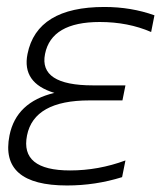

<svg xmlns="http://www.w3.org/2000/svg" viewBox="-20 -538 492 562"><path d="M422.4 -444.3Q355 -473.6 272 -473.6Q130.4 -473.6 111.8 -379.9Q93.3 -288.1 252 -288.1H347.2L338.4 -244.1H241.7Q79.6 -244.1 59.1 -141.6Q38.6 -39.1 185.1 -39.1Q268.1 -39.1 347.2 -68.4L337.4 -19.5Q259.3 4.9 176.3 4.9Q-21.5 4.9 7.8 -141.6Q27.3 -239.3 139.2 -266.1Q43.5 -294.9 60.5 -379.9Q87.9 -517.6 285.6 -517.6Q363.8 -517.6 432.1 -493.2Z"/></svg>

Font: Sansation Light
Style: Light Italic
Weight: 300
Designer: Bernd Montag
Version: Version 1.301